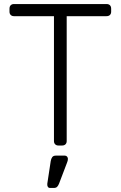

<svg xmlns="http://www.w3.org/2000/svg" viewBox="-20 -720 597 950"><path d="M269 0Q259 0 253 -6Q247 -12 247 -22V-640H49Q39 -640 33 -646Q27 -652 27 -662V-677Q27 -688 33 -694Q39 -700 49 -700H507Q518 -700 524 -694Q530 -688 530 -677V-662Q530 -652 524 -646Q518 -640 507 -640H310V-22Q310 -12 304 -6Q298 0 287 0ZM228 210Q220 210 216.5 204Q213 198 214 189L231 77Q233 65 238.5 57.5Q244 50 256 50H301Q308 50 312 55Q316 60 316 66Q316 75 312 84L272 189Q268 199 262.5 204.5Q257 210 246 210Z"/></svg>

Font: Rubik Light
Style: Regular
Weight: 300
Designer: Hubert and Fischer
Foundry: Hubert and Fischer
Version: Version 2.300;gftools[0.9.30]